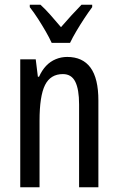

<svg xmlns="http://www.w3.org/2000/svg" viewBox="-20 -786 496 806"><path d="M262 -547Q327 -547 360 -502Q393 -457 393 -364V0H312V-348Q312 -411 296 -443Q280 -475 244 -475Q192 -475 169 -429Q146 -383 146 -279V0H65V-537H130L139 -464H144Q156 -491 173.5 -509.5Q191 -528 214 -537.5Q237 -547 262 -547ZM197 -606Q187 -628 172 -654Q157 -680 140 -706.5Q123 -733 105 -756V-766H150Q169 -749 191.5 -723.5Q214 -698 236 -672Q262 -702 279.5 -721Q297 -740 322 -766H367V-756Q352 -736 334.5 -709.5Q317 -683 301 -656Q285 -629 274 -606Z"/></svg>

Font: Noto Sans ExtraCondensed
Style: Regular
Weight: 400
Width: 2
Designer: Monotype Design Team
Foundry: Monotype Imaging Inc.
Version: Version 2.013